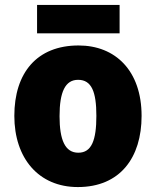

<svg xmlns="http://www.w3.org/2000/svg" viewBox="-20 -747 633 777"><path d="M464 -727H130V-612H464ZM553 -278C553 -461 447 -563 298 -563C129 -563 38 -452 38 -278C38 -107 136 10 295 10C466 10 553 -109 553 -278ZM221 -277C221 -375 244 -424 296 -424C351 -424 370 -375 370 -278C370 -180 351 -129 297 -129C243 -129 221 -181 221 -277Z"/></svg>

Font: Noto Sans Armenian SemiCondensed Black
Style: Regular
Weight: 900
Width: 4
Designer: Monotype Design Team
Foundry: Monotype Imaging Inc.
Version: Version 2.008